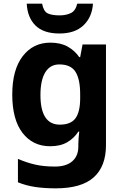

<svg xmlns="http://www.w3.org/2000/svg" viewBox="-20 -789 672 1049"><path d="M255 -556Q311 -556 349.5 -534.5Q388 -513 413 -477H418L431 -546H559V4Q559 120 492 180Q425 240 285 240Q222 240 172 232.5Q122 225 78 207V79Q124 99 171 110Q218 121 280 121Q342 121 375 92Q408 63 408 12V-3Q408 -15 409.5 -35Q411 -55 413 -70H408Q385 -34 347.5 -12Q310 10 254 10Q159 10 103 -63Q47 -136 47 -272Q47 -408 104 -482Q161 -556 255 -556ZM304 -437Q254 -437 227.5 -394Q201 -351 201 -270Q201 -108 307 -108Q367 -108 392.5 -143Q418 -178 418 -252V-274Q418 -356 392.5 -396.5Q367 -437 304 -437ZM488 -769Q483 -695 436 -650.5Q389 -606 305 -606Q218 -606 174 -649.5Q130 -693 126 -769H210Q218 -727 240.5 -716Q263 -705 306 -705Q341 -705 367 -717.5Q393 -730 402 -769Z"/></svg>

Font: Noto Sans Georgian Bold
Style: Regular
Weight: 700
Designer: Monotype Design Team, Akaki Razmadze
Foundry: Google LLC
Version: Version 2.005; ttfautohint (v1.8.4.7-5d5b)